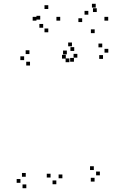

<svg xmlns="http://www.w3.org/2000/svg" viewBox="-20 -972 660 1014"><path d="M309.5 -30.5V-50.5H289.5V-30.5ZM388.5 -667.5V-687.5H368.5V-667.5ZM370.5 -646V-666H350.5V-646ZM524 -661V-681H504V-661ZM552 -694V-714H532V-694ZM520 -722V-742H500V-722ZM360 -727.5V-747.5H340V-727.5ZM333 -685V-705H313V-685ZM372 -703V-723H352V-703ZM135.5 -686.5V-706.5H115.5V-686.5ZM107.5 -654.5V-674.5H87.5V-654.5ZM138.5 -626V-646H118.5V-626ZM346.5 -643.5V-663.5H326.5V-643.5ZM327.5 -662.5V-682.5H307.5V-662.5ZM247 -34.5V-54.5H227V-34.5ZM277.5 1V-19H257.5V1ZM479.5 -13V-33H459.5V-13ZM507.5 -46V-66H487.5V-46ZM475.5 -74V-94H455.5V-74ZM116 -38.5V-58.5H96V-38.5ZM88 -6.5V-26.5H68V-6.5ZM119 22V2H99V22ZM480 -797V-817H460V-797ZM551.5 -863V-883H531.5V-863ZM485.5 -932V-952H465.5V-932ZM446.5 -894.5V-914.5H426.5V-894.5ZM491 -908.5V-928.5H471V-908.5ZM414 -855.5V-875.5H394V-855.5ZM298 -863V-883H278V-863ZM235 -924.5V-944.5H215V-924.5ZM172.5 -863V-883H152.5V-863ZM208 -825.5V-845.5H188V-825.5ZM192.5 -868.5V-888.5H172.5V-868.5ZM235 -801.5V-821.5H215V-801.5Z"/></svg>

Font: Monaspace Radon Dots Var
Style: Regular
Weight: 400
Designer: Riley Cran and the Lettermatic Team
Version: Version 1.100 (Monaspace Radon Dots)